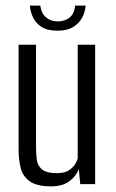

<svg xmlns="http://www.w3.org/2000/svg" viewBox="-20 -654 411 682"><path d="M162 8Q110 8 85 -10.5Q60 -29 53 -59Q46 -89 46 -123V-495H108V-131Q108 -109 110.5 -87.5Q113 -66 129 -52.5Q145 -39 182 -39Q208 -39 223 -48Q238 -57 246 -69.5Q254 -82 256 -92V-495H318V0H265L260 -54Q252 -30 227.5 -11Q203 8 162 8ZM184 -545Q146 -545 125 -560Q104 -575 95.5 -596Q87 -617 86 -634H123Q127 -606 144 -592Q161 -578 185 -578Q210 -578 227 -591.5Q244 -605 247 -634H284Q283 -614 273 -593.5Q263 -573 241.5 -559Q220 -545 184 -545Z"/></svg>

Font: Alumni Sans
Style: Regular
Weight: 400
Designer: Robert E. Leuschke
Foundry: Robert E. Leuschke
Version: Version 1.018